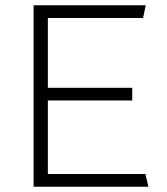

<svg xmlns="http://www.w3.org/2000/svg" viewBox="-20 -706 633 726"><path d="M531 -686 521 -638H161V-374H480V-326H161V-48H530L541 0H107V-686Z"/></svg>

Font: Chivo Thin
Style: Regular
Weight: 100
Designer: Hector Gatti
Foundry: Omnibus-Type
Version: Version 1.007